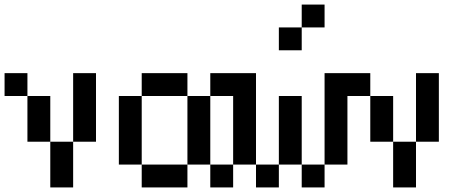

<svg xmlns="http://www.w3.org/2000/svg" viewBox="-20 -920 2040 840"><path d="M0 -500V-600H100V-500ZM100 -500H200V-300H100ZM200 -100V-300H300V-100ZM300 -300V-600H400V-300Z M500 -200V-500H600V-200ZM600 -200H800V-100H600ZM600 -500V-600H800V-500ZM800 -200V-500H900V-200ZM900 -200H1000V-100H900ZM900 -500V-600H1000V-500Z M1000 -200V-600H1100V-200ZM1100 -200H1200V-100H1100ZM1200 -200V-500H1300V-200ZM1200 -700V-800H1300V-700ZM1300 -200H1400V-100H1300ZM1300 -800V-900H1400V-800ZM1400 -200V-600H1500V-200Z M1500 -500V-600H1600V-500ZM1600 -500H1700V-300H1600ZM1700 -100V-300H1800V-100ZM1800 -300V-600H1900V-300Z"/></svg>

Font: GalmuriMono9 Regular
Style: Regular
Weight: 400
Designer: Lee Minseo (quiple)
Version: Version 2.399;hotconv 1.1.1;makeotfexe 2.6.0 DEVELOPMENT